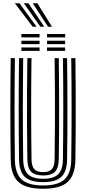

<svg xmlns="http://www.w3.org/2000/svg" viewBox="-20 -1160 533 1189"><path d="M247.1 9Q140.9 9 94.3 -33.2Q47.8 -75.4 46.4 -172.4Q45.4 -246.8 44.8 -323.7Q44.2 -400.7 44.3 -479.5Q44.3 -558.4 44.8 -638.6Q45.3 -718.9 46.4 -800H72.2Q71.2 -724.7 70.6 -646.6Q70 -568.5 70 -489.3Q70 -410 70.6 -330.5Q71.2 -251.1 72.2 -172.8Q73.3 -86.3 114 -48.9Q154.7 -11.5 247.1 -11.5Q339 -11.5 379.5 -48.9Q420.1 -86.2 421.2 -172.8Q422.2 -250.5 422.8 -329Q423.4 -407.5 423.4 -486.3Q423.4 -565 422.8 -643.6Q422.3 -722.2 421.2 -800H446.9Q448.3 -696.3 448.8 -591.4Q449.3 -486.6 448.9 -381.6Q448.4 -276.6 446.9 -172.4Q445.5 -75.4 399.2 -33.2Q352.8 9 247.1 9ZM247.1 -32.1Q168.3 -32.1 133.6 -64.9Q99 -97.7 97.9 -173.1Q96.9 -252.8 96.3 -331.5Q95.7 -410.1 95.7 -488.3Q95.7 -566.4 96.3 -644.3Q97 -722.2 97.9 -800H123.6Q122.7 -723.1 122.1 -645.2Q121.4 -567.3 121.4 -488.7Q121.4 -410.1 122 -331.2Q122.6 -252.4 123.6 -173.5Q124.6 -108.7 153.2 -80.7Q181.9 -52.8 247.1 -52.8Q311.8 -52.8 340.3 -80.7Q368.8 -108.7 369.7 -173.5Q370.8 -251.1 371.3 -329.6Q371.9 -408 371.9 -486.6Q371.9 -565.2 371.4 -643.7Q370.8 -722.2 369.7 -800H395.4Q396.6 -721.1 397.1 -642.7Q397.6 -564.2 397.6 -485.8Q397.6 -407.4 397.2 -329.2Q396.7 -251.1 395.4 -173.1Q394.5 -97.7 360 -64.9Q325.4 -32.1 247.1 -32.1ZM247.1 -73.3Q195.6 -73.3 172.8 -96.6Q150 -119.9 149.4 -173.9Q147.9 -279.7 147.4 -384Q146.9 -488.3 147.5 -592.2Q148 -696.1 149.4 -800H175.1Q174.2 -724.6 173.5 -646.6Q172.9 -568.5 172.9 -489.4Q172.9 -410.2 173.5 -331Q174.1 -251.7 175.1 -174.1Q175.6 -131.4 192.3 -112.6Q209 -93.9 247.1 -93.9Q284.9 -93.9 301.3 -112.6Q317.7 -131.4 318.2 -174.1Q319.7 -278.2 320.2 -382.7Q320.7 -487.2 320.2 -591.7Q319.7 -696.3 318.2 -800H344Q345.1 -720.9 345.6 -642.4Q346.2 -564 346.2 -485.7Q346.2 -407.5 345.7 -329.6Q345.2 -251.7 344 -173.9Q343.3 -119.8 320.6 -96.6Q298 -73.3 247.1 -73.3ZM271.1 -928.6V-949.5H383.6V-928.6ZM112.4 -845V-865.9H224.9V-845ZM112.4 -886.8V-907.7H224.9V-886.8ZM112.4 -928.6V-949.5H224.9V-928.6ZM271.1 -845V-865.9H383.6V-845ZM271.1 -886.8V-907.7H383.6V-886.8ZM182.3 -994.5 72 -1139.8H100.5L206.8 -994.5ZM230 -994.5 127.5 -1139.8H156L254.3 -994.5ZM277.4 -994.5 182.9 -1139.8H211.5L301.9 -994.5Z"/></svg>

Font: Big Shoulders Inline Text SC Thin
Style: Regular
Weight: 100
Designer: Patric King
Foundry: XO Type Co
Version: Version 2.002